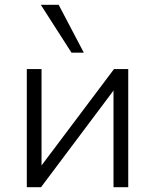

<svg xmlns="http://www.w3.org/2000/svg" viewBox="-20 -775 642 795"><path d="M91 0V-489H152V-70H137L452 -489H511V0H450V-420H465L150 0ZM276 -557 149 -755H223L327 -557Z"/></svg>

Font: Nunito Sans 10pt Light
Style: Regular
Weight: 300
Designer: Vernon Adams
Foundry: Vernon Adams
Version: Version 3.101;gftools[0.9.27]